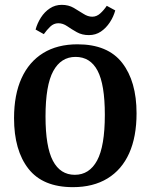

<svg xmlns="http://www.w3.org/2000/svg" viewBox="-20 -764 622 793"><path d="M281 9Q157 9 97.5 -67Q38 -143 38 -276Q38 -373 69 -441Q100 -509 158.5 -545Q217 -581 300 -581Q425 -581 484.5 -504.5Q544 -428 544 -296Q544 -199 513.5 -131Q483 -63 424 -27Q365 9 281 9ZM292 -529Q232 -529 200 -470.5Q168 -412 168 -283Q168 -158 198.5 -100Q229 -42 289 -42Q349 -42 381 -101Q413 -160 413 -290Q413 -415 383 -472Q353 -529 292 -529ZM347 -619Q319 -619 297.5 -631Q276 -643 258 -655.5Q240 -668 221 -668Q202 -668 187.5 -654Q173 -640 161 -623L127 -642Q134 -668 149 -691.5Q164 -715 186 -729.5Q208 -744 235 -744Q263 -744 284.5 -731.5Q306 -719 324.5 -707Q343 -695 361 -695Q379 -695 394 -708.5Q409 -722 421 -740L456 -721Q449 -695 433.5 -671.5Q418 -648 396.5 -633.5Q375 -619 347 -619Z"/></svg>

Font: Yrsa SemiBold
Style: Regular
Weight: 600
Version: Version 2.004